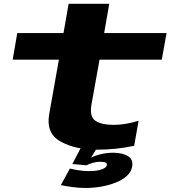

<svg xmlns="http://www.w3.org/2000/svg" viewBox="-20 -754 879 978"><path d="M473.5 8.5Q572 8.5 663.5 -11.5L686 -139Q619 -118 559 -118Q497.5 -118 466.2 -138.8Q435 -159.5 446 -222L487 -450H804L828.5 -585.5H510.5L536.5 -734.5H329.5L303.5 -585.5H68L44.5 -450H280L230.5 -172Q213.5 -74.5 288.8 -33Q364 8.5 473.5 8.5ZM416.5 203.5Q454.5 203.5 494 196.8Q533.5 190 568.2 176.5Q603 163 626 142.2Q649 121.5 653 95Q660 59 632 41.5Q604 24 556 24Q522 24 487.2 33Q452.5 42 433.5 55.5L420.5 88Q432.5 81.5 451.5 75.8Q470.5 70 488 70Q508.5 70 517.2 73.8Q526 77.5 524 88Q522 100 498.2 108.8Q474.5 117.5 434.5 117.5Q404.5 117.5 379.5 113.2Q354.5 109 336 104.5L290 189Q322 195.5 354 199.5Q386 203.5 416.5 203.5ZM420.5 88 473.5 0H391L348.5 81.5Z"/></svg>

Font: Anybody ExtraExpanded
Style: Bold Italic
Weight: 700
Width: 8
Italic angle: -10°
Version: Version 1.113;gftools[0.9.25]